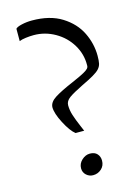

<svg xmlns="http://www.w3.org/2000/svg" viewBox="-133 -969 760 1051"><g transform="rotate(-15 247.0 -443.5)"><path d="M453 -617Q453 -588 449.5 -572.5Q446 -557 434.5 -544Q423 -531 397 -516Q379 -505 329 -481Q276 -455 251.5 -437.5Q227 -420 227 -396Q227 -368 236.5 -338.5Q246 -309 264 -267L276 -239H227Q200 -260 170.5 -316.5Q141 -373 141 -408Q142 -437 177.5 -459.5Q213 -482 281 -511Q338 -536 353 -545Q371 -555 378 -563Q385 -571 384 -582Q385 -644 352.5 -698Q320 -752 264 -784Q208 -816 144 -816Q123 -816 99 -813Q75 -810 62 -804V-874Q69 -883 97 -889.5Q125 -896 155 -896Q257 -896 324 -854Q391 -812 422 -748.5Q453 -685 453 -617ZM328 -56Q328 -27 308 -9Q288 9 261 9Q239 9 222.5 -6Q206 -21 206 -44Q206 -71 227 -90.5Q248 -110 273 -110Q300 -110 314 -94.5Q328 -79 328 -56Z"/></g></svg>

Font: Martel
Style: Regular
Weight: 400
Designer: Dan Reynolds
Foundry: Dan Reynolds
Version: Version 1.001; ttfautohint (v1.1) -l 5 -r 5 -G 72 -x 0 -D la